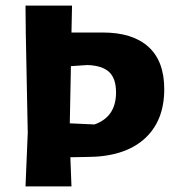

<svg xmlns="http://www.w3.org/2000/svg" viewBox="-20 -665 618 685"><path d="M347 -549Q453 -549 509.5 -498Q566 -447 566 -347Q566 -232 494 -168.5Q422 -105 289 -105L231 -104L235 0H71L79 -191L72 -547L71 -548H72L71 -645H237L235 -549ZM292 -433 233 -429 229 -225 317 -221Q394 -248 394 -335Q394 -385 369.5 -408Q345 -431 292 -433Z"/></svg>

Font: Alegreya Sans SC ExtraBold
Style: Regular
Weight: 800
Designer: Juan Pablo del Peral
Foundry: Huerta Tipografica
Version: Version 2.007